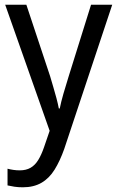

<svg xmlns="http://www.w3.org/2000/svg" viewBox="-20 -556 499 816"><path d="M2 -536H92L193 -232Q200 -208 207 -184.5Q214 -161 220 -138.5Q226 -116 230 -95H234Q239 -121 249.5 -157.5Q260 -194 272 -232L367 -536H457L253 77Q235 128 212 165Q189 202 156 221Q123 240 77 240Q57 240 41 237.5Q25 235 12 232V161Q23 164 36.5 166Q50 168 64 168Q91 168 110 157Q129 146 142.5 124Q156 102 167 70L191 0Z"/></svg>

Font: Noto Sans SemiCondensed
Style: Regular
Weight: 400
Width: 4
Version: Version 2.013